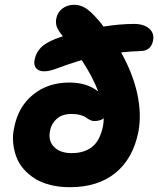

<svg xmlns="http://www.w3.org/2000/svg" viewBox="-20 -779 666 809"><path d="M273.9 9.8Q230.5 9.8 193.1 0.5Q155.8 -8.8 128.4 -25.6Q101.1 -42.5 80.3 -65.9Q59.6 -89.4 49.1 -117.4Q38.6 -145.5 35.4 -177.2Q32.2 -209 40 -242.2Q56.6 -329.1 119.1 -380.1Q181.6 -431.2 272 -431.2Q347.7 -431.2 394 -393.1Q370.1 -456.5 324.2 -525.9Q255.4 -504.9 209 -486.8Q163.6 -471.7 141.6 -484.1Q119.6 -496.6 126 -527.8Q132.3 -560.5 157.5 -583.3Q182.6 -606 238.8 -624Q239.7 -624.5 241.9 -625Q244.1 -625.5 245.1 -626Q224.6 -650.9 219.2 -666.3Q213.9 -681.6 216.8 -699.2Q221.7 -727.1 242.7 -742.9Q263.7 -758.8 293 -758.8Q316.4 -758.8 338.4 -746.1Q360.4 -733.4 393.1 -695.8Q406.2 -681.2 416 -667Q486.8 -678.2 543.9 -678.2Q586.4 -678.2 608.6 -658.7Q630.9 -639.2 625 -607.9Q616.2 -565.4 574.2 -564Q529.3 -562.5 490.2 -558.1Q540 -469.2 558.6 -383.1Q577.1 -296.9 563 -223.1Q540.5 -110.8 466.6 -50.5Q392.6 9.8 273.9 9.8ZM190.9 -229Q182.1 -186 207.8 -159.9Q233.4 -133.8 282.2 -133.8Q334.5 -133.8 367.9 -159.9Q401.4 -186 414.1 -248Q417 -262.7 417 -280.8Q403.8 -269 376 -269Q367.7 -269 358.9 -273.7Q350.1 -278.3 342.5 -283.9Q335 -289.6 318.8 -294.2Q302.7 -298.8 282.2 -298.8Q242.2 -298.8 219.5 -278.8Q196.8 -258.8 190.9 -229Z"/></svg>

Font: Shantell Sans Normal
Style: Bold Italic
Weight: 700
Italic angle: -11.31°
Designer: Stephen Nixon, Anya Danilova, Shantell Martin
Foundry: Arrow Type
Version: Version 1.006;[559af2be0]